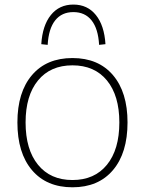

<svg xmlns="http://www.w3.org/2000/svg" viewBox="-20 -796 631 824"><path d="M54.7 -270.5Q54.7 -400.4 117.2 -473.6Q179.7 -546.9 291 -546.9Q402.3 -546.9 464.8 -473.6Q527.3 -400.4 527.3 -270.5Q527.3 -139.6 464.8 -65.9Q402.3 7.8 291 7.8Q179.7 7.8 117.2 -65.9Q54.7 -139.6 54.7 -270.5ZM492.2 -270.5Q492.2 -385.7 439 -450.7Q385.7 -515.6 291 -515.6Q196.3 -515.6 143.1 -450.7Q89.8 -385.7 89.8 -270.5Q89.8 -154.3 143.1 -88.9Q196.3 -23.4 291 -23.4Q385.7 -23.4 439 -88.9Q492.2 -154.3 492.2 -270.5ZM294.9 -776.4Q355.5 -776.4 391.6 -731.4Q427.7 -686.5 432.6 -606.4L405.3 -603.5Q401.4 -672.9 373 -708.5Q344.7 -744.1 294.9 -744.1Q245.1 -744.1 216.8 -708.5Q188.5 -672.9 184.6 -603.5L157.2 -606.4Q162.1 -686.5 198.2 -731.4Q234.4 -776.4 294.9 -776.4Z"/></svg>

Font: Min Sans VF VF
Style: Regular
Weight: 400
Designer: Jinseong-Kim, NotoSansCJK, Nunito
Foundry: Jinseong-Kim
Version: Version 1.420;Glyphs 3.1.2 (3151)